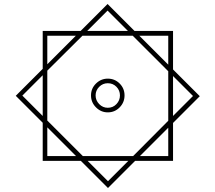

<svg xmlns="http://www.w3.org/2000/svg" viewBox="-20 -742 1079 962"><path d="M519 -689 621 -587H417ZM217 -563H360L217 -420ZM395 40 217 -138V-388L393 -563H645L823 -385V-137L647 40ZM823 -563V-418L678 -563ZM92 -263 194 -365V-161ZM947 -261 847 -161V-361ZM604 -264Q604 -299 579.5 -323.5Q555 -348 520 -348Q486 -348 461 -323.5Q436 -299 436 -264Q436 -229 461 -204Q486 -179 520 -179Q555 -179 579.5 -204Q604 -229 604 -264ZM459 -264Q459 -289 477 -307Q495 -325 520 -325Q546 -325 563.5 -307Q581 -289 581 -264Q581 -239 563.5 -220.5Q546 -202 520 -202Q495 -202 477 -220.5Q459 -239 459 -264ZM217 40V-104L361 40ZM823 40H681L823 -102ZM521 166 419 64H623ZM847 64V-126L981 -260L847 -394V-587H654L519 -722L384 -587H194V-397L59 -262L194 -127V64H385L521 200L657 64Z"/></svg>

Font: Noto Sans Arabic Condensed Thin
Style: Regular
Weight: 250
Width: 3
Designer: Nadine Chahine
Foundry: Monotype Imaging Inc.
Version: 1.001